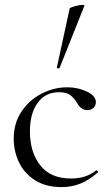

<svg xmlns="http://www.w3.org/2000/svg" viewBox="-20 -751 451 783"><path d="M36 -185Q36 -249 68 -296.5Q100 -344 150.5 -369.5Q201 -395 254 -395Q298 -395 334.5 -377.5Q371 -360 371 -334Q371 -321 361.5 -311.5Q352 -302 336 -302Q309 -302 292 -335Q279 -355 264 -365Q249 -375 221 -375Q165 -375 133.5 -331.5Q102 -288 102 -215Q102 -131 144 -77Q186 -23 270 -23Q331 -23 372 -56H373Q376 -56 378.5 -53Q381 -50 379 -48Q344 -17 308.5 -2.5Q273 12 231 12Q166 12 122 -16.5Q78 -45 57 -90Q36 -135 36 -185ZM219 -472Q216 -472 213.5 -473.5Q211 -475 212 -476L264 -716Q265 -720 284.5 -725.5Q304 -731 317 -731Q325 -731 324 -727L223 -474Q223 -472 219 -472Z"/></svg>

Font: Cormorant Infant
Style: Regular
Weight: 400
Designer: Christian Thalmann (Catharsis Fonts)
Foundry: Catharsis Fonts
Version: Version 4.000